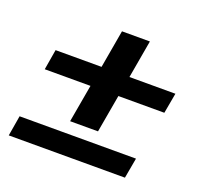

<svg xmlns="http://www.w3.org/2000/svg" viewBox="-103 -675 823 789"><g transform="rotate(20 308.5 -280.5)"><path d="M379 -306 350 -141H228L257 -306H57L72 -395H273L302 -561H424L395 -395H596L580 -306ZM26 -89H535L519 0H11Z"/></g></svg>

Font: Sarabun
Style: Bold Italic
Weight: 700
Italic angle: -10°
Designer: Suppakit Chalermlarp | Katatrad Co.,Ltd.
Foundry: Cadson Demak Co.,Ltd.
Version: Version 1.000; ttfautohint (v1.6)